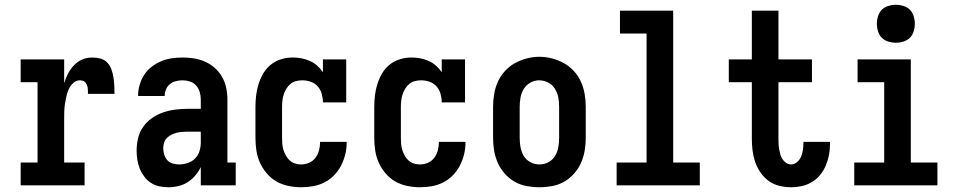

<svg xmlns="http://www.w3.org/2000/svg" viewBox="-20 -780 4040 808"><path d="M67 0V-96H138V-434H67V-530H250V-430Q256 -450 266 -469.5Q276 -489 291 -505Q306 -521 326 -529.5Q346 -538 368 -538Q385 -538 402.5 -533.5Q420 -529 431.5 -516.5Q443 -504 449 -487.5Q455 -471 457.5 -454Q460 -437 461 -419.5Q462 -402 462 -385H350Q350 -391 350 -397.5Q350 -404 349 -410.5Q348 -417 345.5 -423Q343 -429 339 -433.5Q335 -438 328.5 -440Q322 -442 316 -442Q300 -442 288 -430.5Q276 -419 269.5 -405Q263 -391 259.5 -375.5Q256 -360 253.5 -344Q251 -328 250.5 -312.5Q250 -297 250 -281V-96H336V0Z M688 8Q669 8 650 4Q631 0 615 -10.5Q599 -21 587 -37Q575 -53 568 -70.5Q561 -88 558 -107.5Q555 -127 555 -146Q555 -172 561 -198Q567 -224 582 -245.5Q597 -267 619 -282.5Q641 -298 665.5 -306.5Q690 -315 716 -318.5Q742 -322 769 -322H825V-361Q825 -377 820.5 -392.5Q816 -408 805.5 -420Q795 -432 779.5 -437Q764 -442 748 -442Q734 -442 720 -438.5Q706 -435 695 -426Q684 -417 678.5 -403.5Q673 -390 673 -376H561Q561 -399 567.5 -422Q574 -445 586.5 -464.5Q599 -484 617.5 -498.5Q636 -513 657.5 -522Q679 -531 702 -534.5Q725 -538 748 -538Q773 -538 797.5 -534Q822 -530 844 -520Q866 -510 884.5 -493.5Q903 -477 915 -455.5Q927 -434 932 -410Q937 -386 937 -361V-96H972V0H825V-77Q816 -58 802 -41.5Q788 -25 770 -13.5Q752 -2 731 3Q710 8 688 8ZM734 -88Q752 -88 770 -94Q788 -100 801 -113Q814 -126 819.5 -144Q825 -162 825 -180V-226H769Q757 -226 745.5 -225Q734 -224 722.5 -221Q711 -218 700.5 -212.5Q690 -207 682 -199Q674 -191 670.5 -179.5Q667 -168 667 -157Q667 -143 671 -129.5Q675 -116 684 -106Q693 -96 706.5 -92Q720 -88 734 -88Z M1247 8Q1221 8 1194 2.5Q1167 -3 1144 -16Q1121 -29 1103 -50Q1085 -71 1074 -95.5Q1063 -120 1059 -146.5Q1055 -173 1055 -200V-330Q1055 -355 1058 -379.5Q1061 -404 1068.5 -427.5Q1076 -451 1088.5 -472Q1101 -493 1120.5 -508.5Q1140 -524 1164 -531Q1188 -538 1212 -538Q1231 -538 1249 -534.5Q1267 -531 1284 -523.5Q1301 -516 1315 -503.5Q1329 -491 1339 -476V-530H1437V-349H1339Q1339 -367 1334 -385Q1329 -403 1317 -416.5Q1305 -430 1287.5 -436Q1270 -442 1252 -442Q1238 -442 1225 -438.5Q1212 -435 1202 -426.5Q1192 -418 1185 -406.5Q1178 -395 1174 -382.5Q1170 -370 1168.5 -356.5Q1167 -343 1167 -330V-200Q1167 -187 1168 -174Q1169 -161 1173 -148.5Q1177 -136 1183.5 -124.5Q1190 -113 1199.5 -104.5Q1209 -96 1221.5 -92Q1234 -88 1247 -88Q1265 -88 1281 -95Q1297 -102 1307.5 -116Q1318 -130 1322.5 -147Q1327 -164 1327 -182Q1327 -182 1327 -182Q1327 -182 1327 -183H1439Q1439 -182 1439 -181.5Q1439 -181 1439 -181Q1439 -155 1433 -130.5Q1427 -106 1415.5 -83.5Q1404 -61 1386 -42.5Q1368 -24 1345.5 -12.5Q1323 -1 1298 3.5Q1273 8 1247 8Z M1747 8Q1721 8 1694 2.5Q1667 -3 1644 -16Q1621 -29 1603 -50Q1585 -71 1574 -95.5Q1563 -120 1559 -146.5Q1555 -173 1555 -200V-330Q1555 -355 1558 -379.5Q1561 -404 1568.5 -427.5Q1576 -451 1588.5 -472Q1601 -493 1620.5 -508.5Q1640 -524 1664 -531Q1688 -538 1712 -538Q1731 -538 1749 -534.5Q1767 -531 1784 -523.5Q1801 -516 1815 -503.5Q1829 -491 1839 -476V-530H1937V-349H1839Q1839 -367 1834 -385Q1829 -403 1817 -416.5Q1805 -430 1787.5 -436Q1770 -442 1752 -442Q1738 -442 1725 -438.5Q1712 -435 1702 -426.5Q1692 -418 1685 -406.5Q1678 -395 1674 -382.5Q1670 -370 1668.5 -356.5Q1667 -343 1667 -330V-200Q1667 -187 1668 -174Q1669 -161 1673 -148.5Q1677 -136 1683.5 -124.5Q1690 -113 1699.5 -104.5Q1709 -96 1721.5 -92Q1734 -88 1747 -88Q1765 -88 1781 -95Q1797 -102 1807.5 -116Q1818 -130 1822.5 -147Q1827 -164 1827 -182Q1827 -182 1827 -182Q1827 -182 1827 -183H1939Q1939 -182 1939 -181.5Q1939 -181 1939 -181Q1939 -155 1933 -130.5Q1927 -106 1915.5 -83.5Q1904 -61 1886 -42.5Q1868 -24 1845.5 -12.5Q1823 -1 1798 3.5Q1773 8 1747 8Z M2250 8Q2223 8 2196 3Q2169 -2 2145.5 -15.5Q2122 -29 2104 -49.5Q2086 -70 2075 -94.5Q2064 -119 2059.5 -146Q2055 -173 2055 -200V-330Q2055 -357 2059.5 -384Q2064 -411 2075 -435.5Q2086 -460 2104.5 -480.5Q2123 -501 2146.5 -514Q2170 -527 2196.5 -534Q2223 -541 2250 -541Q2277 -541 2303.5 -534Q2330 -527 2353.5 -514Q2377 -501 2395.5 -480.5Q2414 -460 2425 -435.5Q2436 -411 2440.5 -384Q2445 -357 2445 -330V-200Q2445 -173 2440.5 -146Q2436 -119 2425 -94.5Q2414 -70 2396 -49.5Q2378 -29 2354.5 -15.5Q2331 -2 2304 3Q2277 8 2250 8ZM2250 -88Q2270 -88 2288 -97.5Q2306 -107 2316 -124Q2326 -141 2329.5 -160.5Q2333 -180 2333 -200V-330Q2333 -350 2329.5 -369.5Q2326 -389 2315.5 -406Q2305 -423 2287 -432.5Q2269 -442 2249 -442Q2229 -442 2211.5 -432Q2194 -422 2184 -405.5Q2174 -389 2170.5 -369.5Q2167 -350 2167 -330V-200Q2167 -180 2170.5 -160.5Q2174 -141 2184 -124Q2194 -107 2212 -97.5Q2230 -88 2250 -88Z M2575 0V-96H2701V-639H2589V-735H2813V-96H2925V0Z M3309 8Q3284 8 3259.5 2Q3235 -4 3215 -18.5Q3195 -33 3180.5 -54Q3166 -75 3158 -98.5Q3150 -122 3147 -146.5Q3144 -171 3144 -196V-434H3047V-530H3144V-735H3256V-530H3397V-434H3256V-196Q3256 -185 3256.5 -174Q3257 -163 3259 -152Q3261 -141 3264 -130Q3267 -119 3273 -110Q3279 -101 3288.5 -94.5Q3298 -88 3309 -88Q3323 -88 3334.5 -98Q3346 -108 3351.5 -121.5Q3357 -135 3359 -149Q3361 -163 3361 -178Q3361 -179 3361 -180.5Q3361 -182 3361 -183H3473Q3473 -180 3473 -177.5Q3473 -175 3473 -173Q3473 -150 3468.5 -127Q3464 -104 3455 -83Q3446 -62 3431.5 -44Q3417 -26 3397 -14Q3377 -2 3354.5 3Q3332 8 3309 8Z M3575 0V-96H3701V-434H3589V-530H3813V-96H3925V0ZM3750 -600Q3734 -600 3718 -605Q3702 -610 3691 -621Q3680 -632 3675 -648Q3670 -664 3670 -680Q3670 -696 3675 -712Q3680 -728 3691 -739Q3702 -750 3718 -755Q3734 -760 3750 -760Q3766 -760 3782 -755Q3798 -750 3809 -739Q3820 -728 3825 -712Q3830 -696 3830 -680Q3830 -664 3825 -648Q3820 -632 3809 -621Q3798 -610 3782 -605Q3766 -600 3750 -600Z"/></svg>

Font: Iosevka Slab
Style: Bold
Weight: 700
Monospace: yes
Designer: Belleve Invis
Foundry: Belleve Invis
Version: Version 11.1.1; ttfautohint (v1.8.3)